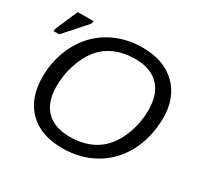

<svg xmlns="http://www.w3.org/2000/svg" viewBox="-155 -877 1100 1067"><g transform="rotate(30 395.0 -344.0)"><path d="M474.1 -698.2Q609.4 -698.2 687.7 -621.6Q766.1 -544.9 766.1 -415.5Q763.7 -284.7 711.4 -189.2Q659.2 -93.8 568.4 -42Q477.5 9.8 362.3 9.8Q223.6 9.8 147 -67.1Q70.3 -144 70.3 -279.8Q70.3 -396.5 121.8 -494.4Q173.3 -592.3 265.6 -645.3Q357.9 -698.2 474.1 -698.2ZM469.7 -623Q372.1 -623 304 -579.6Q235.8 -536.1 199.7 -449.7Q163.6 -363.3 163.6 -274.9Q163.6 -172.9 215.6 -119.4Q267.6 -65.9 366.7 -65.9Q462.9 -65.9 530.5 -108.2Q598.1 -150.4 635.5 -234.9Q672.9 -319.3 672.9 -413.6Q672.9 -514.6 619.9 -568.8Q566.9 -623 469.7 -623ZM-4.4 -529.8 -1.5 -545.9 60.1 -688.5H161.1L157.7 -670.4L32.2 -529.8Z"/></g></svg>

Font: Liberation Sans
Style: Italic
Weight: 400
Italic angle: -12°
Designer: Steve Matteson
Foundry: Ascender Corporation
Version: Version 2.1.5